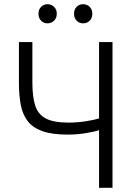

<svg xmlns="http://www.w3.org/2000/svg" viewBox="-20 -893 646 913"><path d="M451 0V-274Q431 -267 389 -260Q347 -253 302 -253Q227 -253 181 -269.5Q135 -286 111 -318Q87 -350 78.5 -395.5Q70 -441 70 -500V-693H134V-500Q134 -433 147.5 -391Q161 -349 198 -329.5Q235 -310 306 -310Q350 -310 392 -317Q434 -324 451 -330V-693H515V0ZM375 -782Q357 -782 344.5 -794.5Q332 -807 332 -828Q332 -848 344.5 -860.5Q357 -873 375 -873Q394 -873 406.5 -860.5Q419 -848 419 -828Q419 -807 406.5 -794.5Q394 -782 375 -782ZM206 -782Q188 -782 175.5 -794.5Q163 -807 163 -828Q163 -848 175.5 -860.5Q188 -873 206 -873Q224 -873 237 -860.5Q250 -848 250 -828Q250 -807 237 -794.5Q224 -782 206 -782Z"/></svg>

Font: Ubuntu Sans Light
Style: Regular
Weight: 300
Designer: Dalton Maag Ltd
Foundry: Dalton Maag Ltd
Version: Version 1.006; ttfautohint (v1.8.4.7-5d5b)